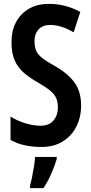

<svg xmlns="http://www.w3.org/2000/svg" viewBox="-20 -744 469 985"><path d="M396 -204Q396 -141 371 -93Q346 -45 300.5 -17.5Q255 10 194 10Q149 10 110 2Q71 -6 34 -26V-146Q71 -123 112 -111Q153 -99 188 -99Q232 -99 254.5 -126Q277 -153 277 -192Q277 -220 268.5 -240Q260 -260 238 -278.5Q216 -297 176 -320Q133 -344 102.5 -370.5Q72 -397 55.5 -434Q39 -471 39 -528Q39 -587 62.5 -631Q86 -675 130 -700Q174 -725 234 -724Q277 -724 317 -713Q357 -702 392 -683L358 -578Q294 -616 238 -616Q199 -616 178 -593Q157 -570 157 -534Q157 -504 165.5 -484Q174 -464 196.5 -446.5Q219 -429 260 -406Q328 -368 362 -321Q396 -274 396 -204ZM271 72Q260 109 242 149.5Q224 190 203 221H134V209Q139 191 144.5 164Q150 137 154.5 109Q159 81 160 61H271Z"/></svg>

Font: Noto Sans Devanagari UI ExtraCondensed SemiBold
Style: Regular
Weight: 600
Width: 2
Designer: Jelle Bosma - Monotype Design Team
Foundry: Monotype Imaging Inc.
Version: Version 2.004; ttfautohint (v1.8.4.7-5d5b)